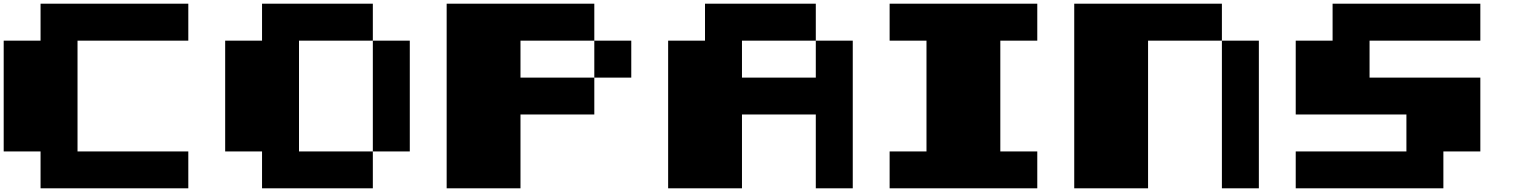

<svg xmlns="http://www.w3.org/2000/svg" viewBox="-20 -1020 8238 1040"><path d="M199.7 0V-199.7H0V-799.8H199.7V-1000H1000V-799.8H399.9V-199.7H1000V0Z M1999.5 -199.7V-799.8H2199.7V-199.7ZM1399.4 0V-199.7H1199.7V-799.8H1399.4V-1000H1999.5V-799.8H1599.6V-199.7H1999.5V0Z M3199.2 -599.6V-799.8H3399.4V-599.6ZM2399.4 0V-1000H3199.2V-799.8H2799.3V-599.6H3199.2V-399.9H2799.3V0Z M3599.1 0V-799.8H3798.8V-1000H4398.9V-799.8H3999V-599.6H4398.9V-799.8H4599.1V0H4398.9V-399.9H3999V0Z M4798.8 0V-199.7H4998.5V-799.8H4798.8V-1000H5598.6V-799.8H5398.4V-199.7H5598.6V0Z M6598.6 0V-799.8H6798.8V0ZM5798.8 0V-1000H6598.6V-799.8H6198.7V0Z M6998.5 0V-199.7H7598.1V-399.9H6998.5V-799.8H7198.2V-1000H7998.5V-799.8H7398.4V-599.6H7998.5V-199.7H7798.3V0Z"/></svg>

Font: 8-bit HUD
Style: Regular
Weight: 400
Designer: lSPl
Foundry: https://fontstruct.com
Version: Version 1.0